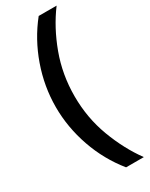

<svg xmlns="http://www.w3.org/2000/svg" viewBox="-233 -804 775 993"><g transform="rotate(-30 155.0 -308.0)"><path d="M305 144H199Q122 49 81 -68.5Q40 -186 40 -307Q40 -429 81.5 -547Q123 -665 199 -760H306Q238 -669 195 -552.5Q152 -436 152 -307Q152 -178 195.5 -62Q239 54 305 144Z"/></g></svg>

Font: SUSE SemiBold
Style: Regular
Weight: 600
Designer: Rene Bieder
Foundry: SUSE
Version: Version 1.000